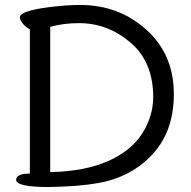

<svg xmlns="http://www.w3.org/2000/svg" viewBox="-20 -738 768 772"><path d="M182 -46Q322 -49 415 -90.5Q508 -132 552 -201.5Q596 -271 596 -348Q596 -489 504.5 -567Q413 -645 298 -645Q235 -645 182 -630ZM176 14Q45 14 45 -15Q45 -40 100 -40V-621Q89 -624 74.5 -640Q60 -656 60 -668Q60 -701 244 -716Q277 -718 303 -718Q458 -718 568.5 -618.5Q679 -519 679 -360Q679 -201 582 -106Q500 -24 375 -2Q298 12 176 14Z"/></svg>

Font: ToneOZ-Pinyin-WenKai-Medium
Style: Medium
Weight: 700
Designer: Fontworks Inc.
Foundry: ToneOZ
Version: Version 0.240331